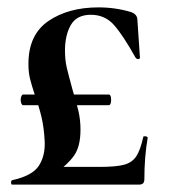

<svg xmlns="http://www.w3.org/2000/svg" viewBox="-20 -500 472 520"><path d="M368 -129Q368 -131 372 -131Q375 -131 377.5 -130Q380 -129 380 -127Q371 -75 371 -15Q371 -7 367.5 -3.5Q364 0 356 0H13Q10 0 10 -5.5Q10 -11 13 -12Q68 -24 85.5 -51.5Q103 -79 101 -118Q99 -155 92.5 -182.5Q86 -210 75 -241Q65 -271 61 -288Q57 -305 57 -327Q57 -406 111 -443Q165 -480 247 -480Q293 -480 336 -467Q351 -461 352 -448L359 -344Q359 -340 354 -340Q350 -340 347 -344Q313 -405 288.5 -432.5Q264 -460 226 -460Q188 -460 172 -432.5Q156 -405 156 -363Q156 -337 161 -316Q166 -295 177 -255Q187 -223 192.5 -199Q198 -175 198 -149Q198 -103 180.5 -78.5Q163 -54 129 -30L99 -48H251Q295 -48 316.5 -54Q338 -60 349 -76.5Q360 -93 368 -129ZM281 -230Q281 -215 274 -215H43Q40 -215 38 -219.5Q36 -224 36 -230Q36 -235 38 -239.5Q40 -244 43 -244H274Q281 -244 281 -230Z"/></svg>

Font: Cormorant Unicase
Style: Bold
Weight: 700
Designer: Christian Thalmann (Catharsis Fonts)
Foundry: Catharsis Fonts
Version: Version 4.000